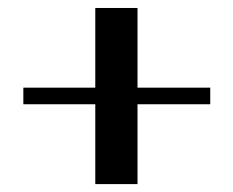

<svg xmlns="http://www.w3.org/2000/svg" viewBox="-20 -487 591 486"><path d="M221.2 -21V-223.1H39.1V-265.1H221.2V-466.8H328.1V-265.1H512.2V-223.1H328.1V-21Z"/></svg>

Font: Wesal
Style: Regular
Weight: 400
Designer: Ahmed zaza
Foundry: Ahmed zaza
Version: Version 2.01